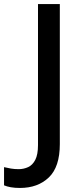

<svg xmlns="http://www.w3.org/2000/svg" viewBox="-97 -734 407 950"><path d="M2 196Q-24 196 -43.5 192.5Q-63 189 -77 183V93Q-61 97 -43 100Q-25 103 -5 103Q20 103 42 93Q64 83 77.5 57Q91 31 91 -16V-714H199V-21Q199 92 144.5 144Q90 196 2 196Z"/></svg>

Font: Noto Sans Arabic Med
Style: Regular
Weight: 500
Designer: Monotype Design Team, Nadine Chahine, Nizar Qandah and Khaled Hosny
Foundry: Monotype Imaging Inc.
Version: Version 2.012; ttfautohint (v1.8.4.7-5d5b)